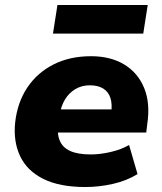

<svg xmlns="http://www.w3.org/2000/svg" viewBox="-20 -741 653 772"><path d="M323 11Q220 11 154.5 -21.5Q89 -54 61 -113Q33 -172 41 -249Q50 -329 89.5 -388.5Q129 -448 194.5 -481.5Q260 -515 346 -515Q424 -515 479 -482Q534 -449 559.5 -387.5Q585 -326 572 -241L568 -208H186L201 -301H439L427 -286Q432 -322 424 -347Q416 -372 395 -385Q374 -398 341 -398Q309 -398 283.5 -383Q258 -368 242 -342Q226 -316 220 -281L215 -252Q208 -207 219.5 -177.5Q231 -148 262 -134Q293 -120 345 -120Q383 -120 425.5 -130Q468 -140 499 -158L533 -41Q489 -14 433.5 -1.5Q378 11 323 11ZM193 -606 211 -721H574L556 -606Z"/></svg>

Font: Nunito Sans 8pt Black
Style: Italic
Weight: 900
Italic angle: -9°
Version: Version 3.101;gftools[0.9.27]